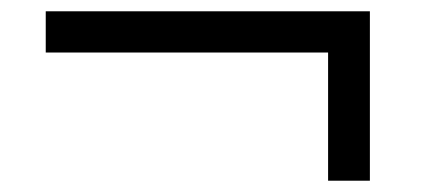

<svg xmlns="http://www.w3.org/2000/svg" viewBox="-20 -460 778 340"><path d="M561 -140V-367H61V-440H635V-140Z"/></svg>

Font: M PLUS 2
Style: Regular
Weight: 400
Designer: Coji Morishita
Foundry: UNDERFOREST DESIGN
Version: Version 1.001